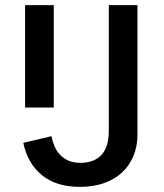

<svg xmlns="http://www.w3.org/2000/svg" viewBox="-20 -718 640 750"><path d="M517 -698V-193Q517 -146 501 -108Q485 -70 456 -43.5Q427 -17 385.5 -2.5Q344 12 293 12Q199 12 143 -34.5Q87 -81 71 -160L181 -186Q185 -165 193 -146.5Q201 -128 214.5 -113.5Q228 -99 247.5 -90.5Q267 -82 295 -82Q347 -82 376 -112.5Q405 -143 405 -208V-698ZM78 -698H190V-298H78Z"/></svg>

Font: IBM Plex Mono Medium
Style: Regular
Weight: 500
Monospace: yes
Designer: Mike Abbink, Paul van der Laan, Pieter van Rosmalen
Foundry: Bold Monday
Version: Version 2.3